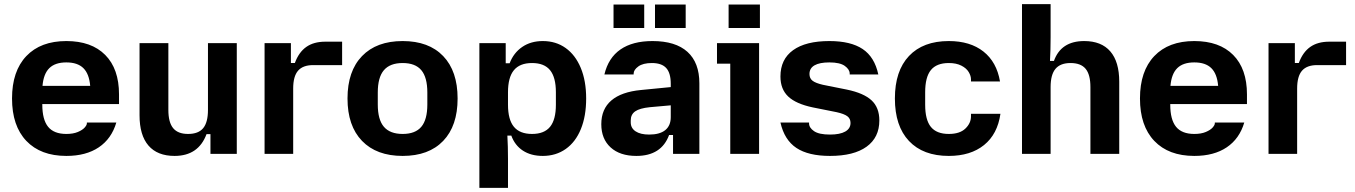

<svg xmlns="http://www.w3.org/2000/svg" viewBox="-20 -742 6536 926"><path d="M38 -267Q38 -399 107 -471.5Q176 -544 300 -544Q421 -544 487.5 -477Q554 -410 554 -287V-240H184V-238Q184 -165 212 -130.5Q240 -96 300 -96Q333 -96 355.5 -105.5Q378 -115 388.5 -127Q399 -139 399 -147V-151H541Q518 -73 456.5 -31.5Q395 10 300 10Q176 10 107 -62.5Q38 -135 38 -267ZM415 -328Q410 -386 382 -413.5Q354 -441 300 -441Q246 -441 218 -413.5Q190 -386 185 -328Z M653 -186V-534H792V-212Q792 -152 815 -124Q838 -96 887 -96Q937 -96 960 -124Q983 -152 983 -212V-534H1122V0H995V-95H976Q937 10 822 10Q739 10 696 -40Q653 -90 653 -186Z M1256 -534H1383V-438H1402Q1421 -490 1457 -515.5Q1493 -541 1549 -541H1630V-428H1490Q1441 -428 1417.5 -401Q1394 -374 1394 -315V0H1256Z M1656 -267Q1656 -399 1726 -471.5Q1796 -544 1922 -544Q2048 -544 2117.5 -471.5Q2187 -399 2187 -267Q2187 -135 2117.5 -62.5Q2048 10 1922 10Q1796 10 1726 -62.5Q1656 -135 1656 -267ZM1922 -96Q1983 -96 2012 -130.5Q2041 -165 2041 -238V-296Q2041 -369 2012 -403.5Q1983 -438 1922 -438Q1861 -438 1831.5 -403.5Q1802 -369 1802 -296V-238Q1802 -165 1831.5 -130.5Q1861 -96 1922 -96Z M2292 -534H2419V-437H2438Q2457 -487 2498.5 -515.5Q2540 -544 2598 -544Q2661 -544 2708 -510.5Q2755 -477 2781 -414.5Q2807 -352 2807 -267Q2807 -182 2781.5 -119.5Q2756 -57 2708.5 -23.5Q2661 10 2598 10Q2541 10 2502 -15.5Q2463 -41 2446 -88H2427Q2430 -36 2430 24V164H2292ZM2546 -96Q2605 -96 2633 -130.5Q2661 -165 2661 -237V-297Q2661 -369 2633 -403.5Q2605 -438 2546 -438Q2487 -438 2458.5 -403.5Q2430 -369 2430 -297V-237Q2430 -165 2458.5 -130.5Q2487 -96 2546 -96Z M2880 -143Q2880 -216 2928.5 -257.5Q2977 -299 3072 -308L3215 -322V-338Q3215 -390 3193 -414Q3171 -438 3124 -438Q3081 -438 3058.5 -421.5Q3036 -405 3036 -387V-383H2895Q2914 -463 2972.5 -503.5Q3031 -544 3127 -544Q3238 -544 3295.5 -492Q3353 -440 3353 -340V0H3226V-91H3207Q3170 10 3049 10Q2970 10 2925 -31Q2880 -72 2880 -143ZM3111 -93Q3162 -93 3188.5 -114.5Q3215 -136 3215 -177V-234L3114 -225Q3065 -220 3043.5 -205Q3022 -190 3022 -161V-152Q3022 -124 3045.5 -108.5Q3069 -93 3111 -93ZM2939 -720H3087V-607H2939ZM3139 -720H3287V-607H3139Z M3502 -435H3438V-534H3641V0H3502ZM3494 -720H3645V-607H3494Z M3744 -151H3882V-147Q3882 -126 3906 -109.5Q3930 -93 3983 -93Q4031 -93 4056.5 -107.5Q4082 -122 4082 -149Q4082 -170 4066.5 -181.5Q4051 -193 4015 -201L3900 -224Q3819 -241 3781.5 -276.5Q3744 -312 3744 -373Q3744 -456 3805 -500Q3866 -544 3980 -544Q4083 -544 4140.5 -505.5Q4198 -467 4216 -383H4078V-387Q4078 -407 4054.5 -424Q4031 -441 3980 -441Q3933 -441 3908.5 -427Q3884 -413 3884 -385Q3884 -364 3899 -352.5Q3914 -341 3949 -333L4064 -310Q4146 -293 4183.5 -258Q4221 -223 4221 -161Q4221 -79 4159.5 -34.5Q4098 10 3983 10Q3879 10 3821 -28.5Q3763 -67 3744 -151Z M4296 -267Q4296 -400 4364 -472Q4432 -544 4556 -544Q4659 -544 4723 -493.5Q4787 -443 4803 -349H4663V-359Q4663 -376 4652 -394.5Q4641 -413 4616.5 -425.5Q4592 -438 4556 -438Q4497 -438 4469.5 -404Q4442 -370 4442 -297V-237Q4442 -164 4469.5 -130Q4497 -96 4556 -96Q4609 -96 4636 -122Q4663 -148 4663 -181V-193H4805Q4791 -95 4726 -42.5Q4661 10 4556 10Q4432 10 4364 -62Q4296 -134 4296 -267Z M4909 -722H5047V-563Q5047 -500 5044 -448H5063Q5097 -544 5209 -544Q5292 -544 5335 -494Q5378 -444 5378 -348V0H5239V-322Q5239 -382 5216 -410Q5193 -438 5143 -438Q5094 -438 5070.5 -410Q5047 -382 5047 -322V0H4909Z M5478 -267Q5478 -399 5547 -471.5Q5616 -544 5740 -544Q5861 -544 5927.5 -477Q5994 -410 5994 -287V-240H5624V-238Q5624 -165 5652 -130.5Q5680 -96 5740 -96Q5773 -96 5795.5 -105.5Q5818 -115 5828.5 -127Q5839 -139 5839 -147V-151H5981Q5958 -73 5896.5 -31.5Q5835 10 5740 10Q5616 10 5547 -62.5Q5478 -135 5478 -267ZM5855 -328Q5850 -386 5822 -413.5Q5794 -441 5740 -441Q5686 -441 5658 -413.5Q5630 -386 5625 -328Z M6098 -534H6225V-438H6244Q6263 -490 6299 -515.5Q6335 -541 6391 -541H6472V-428H6332Q6283 -428 6259.5 -401Q6236 -374 6236 -315V0H6098Z"/></svg>

Font: Mozilla Text BETA
Style: Bold
Weight: 700
Designer: Studio DRAMA
Foundry: Studio DRAMA
Version: Version 0.100